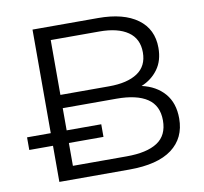

<svg xmlns="http://www.w3.org/2000/svg" viewBox="-78 -784 922 869"><g transform="rotate(-10 383.0 -350.0)"><path d="M126 0V-166H17V-224H126V-700H428Q544 -700 608.5 -653Q673 -606 673 -520Q673 -461 644 -421.5Q615 -382 568 -363Q634 -348 672 -304Q710 -260 710 -189Q710 -99 644 -49.5Q578 0 448 0ZM199 -61H446Q539 -61 587.5 -92.5Q636 -124 636 -193Q636 -261 587.5 -293.5Q539 -326 446 -326H199V-224H358V-166H199ZM199 -387H423Q507 -387 553.5 -418Q600 -449 600 -512Q600 -575 553.5 -607Q507 -639 423 -639H199Z"/></g></svg>

Font: Montserrat
Style: Regular
Weight: 400
Designer: Julieta Ulanovsky
Foundry: Julieta Ulanovsky
Version: Version 9.000; ttfautohint (v1.8.4.7-5d5b)